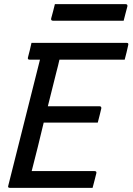

<svg xmlns="http://www.w3.org/2000/svg" viewBox="-20 -907 640 927"><path d="M28 0Q16 0 20 -11L173 -619H123Q112 -619 115 -630Q120 -649 124 -665Q128 -681 132 -700H592Q602 -700 599 -689Q595 -670 591 -654Q587 -638 582 -619H267Q264 -604 260 -589Q256 -574 252 -558Q242 -517 231.5 -476Q221 -435 211 -394H461Q466 -394 468 -390.5Q470 -387 469 -383Q466 -372 461.5 -352Q457 -332 452 -315H191Q177 -256 162.5 -197.5Q148 -139 133 -81H436Q448 -81 445 -70Q442 -57 437 -38Q432 -19 427 0ZM245 -887H586Q597 -887 595 -876Q590 -859 586 -842Q582 -825 577 -807H236Q225 -807 227 -818Q232 -836 236.5 -853Q241 -870 245 -887Z"/></svg>

Font: Recursive Sn Lnr St
Style: Italic
Weight: 400
Italic angle: -15°
Version: Version 1.079;hotconv 1.0.112;makeotfexe 2.5.65598; ttfautoh